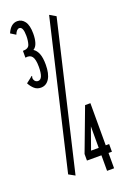

<svg xmlns="http://www.w3.org/2000/svg" viewBox="-148 -733 545 848"><g transform="rotate(-20 125.0 -308.5)"><path d="M52 -375Q34 -375 21.5 -386Q9 -397 0 -414L22 -431L30 -438L32 -435Q27 -426 35 -414Q41 -407 50 -407Q74 -407 74 -465Q74 -500 64 -513.5Q54 -527 32 -523V-555Q58 -555 63.5 -572Q69 -589 69 -612Q69 -655 51 -655Q38 -655 29 -632L5 -647Q22 -687 53 -687Q74 -687 87.5 -668.5Q101 -650 101 -611Q101 -587 95.5 -569Q90 -551 77 -543Q91 -534 98.5 -515Q106 -496 106 -464Q106 -421 91.5 -398Q77 -375 52 -375ZM62 42 33 26 195 -665 224 -648ZM200 -3H132V-34L208 -236H233V-38H249V-2H233V70H200ZM200 -38V-139L164 -38Z"/></g></svg>

Font: Inconsolata UltraCondensed
Style: Regular
Weight: 400
Width: 1
Monospace: yes
Designer: Raph Levien, Cyreal, Brenton Simpson
Foundry: Raph Levien, Cyreal, Google
Version: Version 3.001; ttfautohint (v1.8.2.53-6de2)